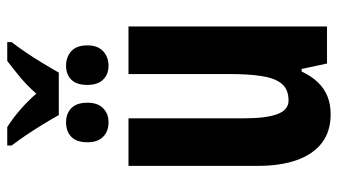

<svg xmlns="http://www.w3.org/2000/svg" viewBox="-221 -700 931 529"><g transform="rotate(-90 244.5 -435.5)"><path d="M192 -739Q179 -762 165.5 -784Q152 -806 138 -827Q124 -848 108 -869V-881H159Q184 -865 207.5 -844.5Q231 -824 251 -801Q272 -825 294 -843.5Q316 -862 341 -881H393V-869Q379 -851 364.5 -829.5Q350 -808 336 -785Q322 -762 309 -739ZM172 -602Q147 -602 132 -617Q117 -632 117 -660Q117 -690 132 -704.5Q147 -719 172 -719Q196 -719 211 -704.5Q226 -690 226 -660Q226 -632 211 -617Q196 -602 172 -602ZM328 -602Q304 -602 289.5 -617Q275 -632 275 -660Q275 -690 289.5 -704.5Q304 -719 328 -719Q352 -719 368 -704.5Q384 -690 384 -660Q384 -632 368 -617Q352 -602 328 -602ZM436 -547V0H334L319 -70H312Q300 -44 283 -26Q266 -8 244 1Q222 10 194 10Q147 10 115.5 -14Q84 -38 68 -83Q52 -128 52 -190V-547H183V-229Q183 -168 194.5 -137Q206 -106 232 -106Q263 -106 278.5 -125Q294 -144 299.5 -180.5Q305 -217 305 -269V-547Z"/></g></svg>

Font: Noto Sans Display ExtraCondensed
Style: Bold
Weight: 700
Width: 2
Designer: Monotype Design Team
Foundry: Monotype Imaging Inc.
Version: Version 2.003